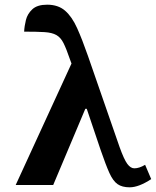

<svg xmlns="http://www.w3.org/2000/svg" viewBox="-20 -789 665 819"><path d="M47 0 285 -518 278 -537Q263 -581 251 -605Q239 -629 220.5 -639.5Q202 -650 170 -652Q138 -654 83 -654Q84 -677 90.5 -703.5Q97 -730 118 -749.5Q139 -769 181 -769Q228 -769 257.5 -743.5Q287 -718 309 -669Q331 -620 355 -551L490 -162Q509 -109 523 -90Q537 -71 553 -71Q574 -71 599 -86L625 -25Q572 10 533 10Q501 10 481.5 -3.5Q462 -17 446.5 -51.5Q431 -86 409 -150L350 -325H344L207 0Z"/></svg>

Font: NotoSerif-Bold
Style: Regular
Weight: 700
Designer: Monotype Design Team
Foundry: Monotype Imaging Inc.
Version: Version 2.007; ttfautohint (v1.8) -l 8 -r 50 -G 200 -x 14 -D